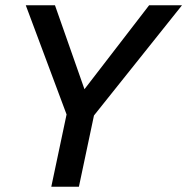

<svg xmlns="http://www.w3.org/2000/svg" viewBox="-20 -710 712 730"><path d="M315 -243 262 -320 547 -690H672ZM175 0 249 -350H354L280 0ZM245 -243 78 -690H189L319 -320Z"/></svg>

Font: Radio Canada Big
Style: Italic
Weight: 400
Italic angle: -12°
Designer: Étienne Aubert Bonn
Foundry: Coppers and Brasses
Version: Version 1.001